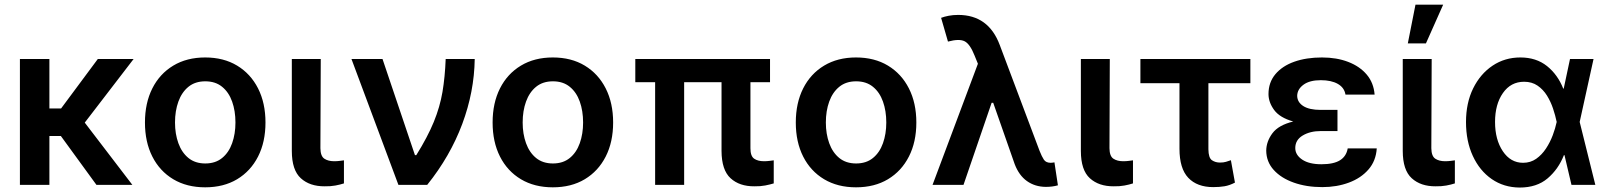

<svg xmlns="http://www.w3.org/2000/svg" viewBox="-20 -802 6985 833"><path d="M194.3 -545.9V-331.5H245.1L404.3 -545.9H559.6L347.7 -270L554.2 0H398.4L244.1 -211.9H194.3V0H66.4V-545.9Z M870.1 10.7Q790.5 10.7 731.7 -24.4Q672.9 -59.6 640.9 -122.8Q608.9 -186 608.9 -270.5Q608.9 -355 640.9 -418.5Q672.9 -481.9 731.7 -517.3Q790.5 -552.7 870.1 -552.7Q950.2 -552.7 1008.8 -517.3Q1067.4 -481.9 1099.6 -418.5Q1131.8 -355 1131.8 -270.5Q1131.8 -186 1099.6 -122.8Q1067.4 -59.6 1008.8 -24.4Q950.2 10.7 870.1 10.7ZM870.6 -92.8Q914.6 -92.8 943.6 -116.5Q972.7 -140.1 987.1 -180.7Q1001.5 -221.2 1001.5 -270.5Q1001.5 -320.8 987.1 -361.3Q972.7 -401.9 943.6 -425.5Q914.6 -449.2 870.6 -449.2Q826.7 -449.2 797.6 -425.5Q768.6 -401.9 753.9 -361.3Q739.3 -320.8 739.3 -270.5Q739.3 -221.2 753.9 -180.7Q768.6 -140.1 797.6 -116.5Q826.7 -92.8 870.6 -92.8Z M1246.1 -545.9H1371.6L1370.1 -158.7Q1370.6 -124.5 1387.2 -113.5Q1403.8 -102.5 1429.7 -102.5Q1442.9 -102.5 1453.9 -104Q1464.8 -105.5 1472.2 -106.4V-6.3Q1456.1 -1 1435.1 2.9Q1414.1 6.8 1388.7 6.3Q1324.2 6.8 1285.2 -28.6Q1246.1 -64 1246.1 -147Z M1708.5 0 1504.9 -545.9H1639.6L1780.3 -128.9H1786.1Q1835.4 -208 1862.1 -273.2Q1888.7 -338.4 1899.7 -403.1Q1910.6 -467.8 1913.6 -545.9H2039.6Q2037.6 -403.8 1985.4 -263.9Q1933.1 -124 1833.5 0Z M2378.4 10.7Q2298.8 10.7 2240 -24.4Q2181.2 -59.6 2149.2 -122.8Q2117.2 -186 2117.2 -270.5Q2117.2 -355 2149.2 -418.5Q2181.2 -481.9 2240 -517.3Q2298.8 -552.7 2378.4 -552.7Q2458.5 -552.7 2517.1 -517.3Q2575.7 -481.9 2607.9 -418.5Q2640.1 -355 2640.1 -270.5Q2640.1 -186 2607.9 -122.8Q2575.7 -59.6 2517.1 -24.4Q2458.5 10.7 2378.4 10.7ZM2378.9 -92.8Q2422.9 -92.8 2451.9 -116.5Q2481 -140.1 2495.4 -180.7Q2509.8 -221.2 2509.8 -270.5Q2509.8 -320.8 2495.4 -361.3Q2481 -401.9 2451.9 -425.5Q2422.9 -449.2 2378.9 -449.2Q2335 -449.2 2305.9 -425.5Q2276.9 -401.9 2262.2 -361.3Q2247.6 -320.8 2247.6 -270.5Q2247.6 -221.2 2262.2 -180.7Q2276.9 -140.1 2305.9 -116.5Q2335 -92.8 2378.9 -92.8Z M3320.8 -545.9V-445.3H3235.8V-158.7Q3235.8 -124.5 3252 -113.5Q3268.1 -102.5 3294.4 -102.5Q3307.1 -102.5 3318.4 -104Q3329.6 -105.5 3336.9 -106.4V-6.3Q3321.3 -1.5 3300 2.7Q3278.8 6.8 3252.9 6.3Q3188.5 6.8 3149.7 -28.6Q3110.8 -64 3110.4 -147V-445.3H2948.2V0H2822.3V-445.3H2736.3V-545.9Z M3693.8 10.7Q3614.3 10.7 3555.4 -24.4Q3496.6 -59.6 3464.6 -122.8Q3432.6 -186 3432.6 -270.5Q3432.6 -355 3464.6 -418.5Q3496.6 -481.9 3555.4 -517.3Q3614.3 -552.7 3693.8 -552.7Q3773.9 -552.7 3832.5 -517.3Q3891.1 -481.9 3923.3 -418.5Q3955.6 -355 3955.6 -270.5Q3955.6 -186 3923.3 -122.8Q3891.1 -59.6 3832.5 -24.4Q3773.9 10.7 3693.8 10.7ZM3694.3 -92.8Q3738.3 -92.8 3767.3 -116.5Q3796.4 -140.1 3810.8 -180.7Q3825.2 -221.2 3825.2 -270.5Q3825.2 -320.8 3810.8 -361.3Q3796.4 -401.9 3767.3 -425.5Q3738.3 -449.2 3694.3 -449.2Q3650.4 -449.2 3621.3 -425.5Q3592.3 -401.9 3577.6 -361.3Q3563 -320.8 3563 -270.5Q3563 -221.2 3577.6 -180.7Q3592.3 -140.1 3621.3 -116.5Q3650.4 -92.8 3694.3 -92.8Z M4517.1 8.8Q4470.2 8.3 4435.5 -16.4Q4400.9 -41 4382.3 -89.8L4289.1 -356H4282.2L4160.2 0H4025.9L4222.7 -525.4L4208 -561.5Q4188.5 -610.8 4165.3 -622.8Q4142.1 -634.8 4092.8 -621.6L4063 -724.6Q4077.1 -730 4095.9 -733.6Q4114.7 -737.3 4137.2 -737.3Q4268.6 -737.3 4317.4 -606.9L4490.2 -147.5Q4500 -122.6 4509 -109.1Q4518.1 -95.7 4538.6 -95.7Q4548.8 -96.2 4554.7 -97.7L4569.8 2Q4546.4 8.8 4517.1 8.8Z M4669.4 -545.9H4794.9L4793.5 -158.7Q4793.9 -124.5 4810.5 -113.5Q4827.1 -102.5 4853 -102.5Q4866.2 -102.5 4877.2 -104Q4888.2 -105.5 4895.5 -106.4V-6.3Q4879.4 -1 4858.4 2.9Q4837.4 6.8 4812 6.3Q4747.6 6.8 4708.5 -28.6Q4669.4 -64 4669.4 -147Z M5404.8 -545.9V-440.9H5222.7V-154.3Q5223.1 -117.2 5238 -106.9Q5252.9 -96.7 5272.9 -96.7Q5288.1 -96.7 5298.8 -99.9Q5309.6 -103 5320.3 -106.9L5337.9 -9.8Q5314.5 2.4 5292.7 6.1Q5271 9.8 5243.7 9.8Q5173.8 9.8 5135.5 -30.5Q5097.2 -70.8 5097.2 -156.7V-440.9H4927.7V-545.9Z M5782.7 -285.2V-233.4H5710Q5664.1 -233.4 5631.8 -214.1Q5599.6 -194.8 5599.6 -159.7Q5599.6 -129.9 5629.6 -109.6Q5659.7 -89.4 5712.9 -89.4Q5766.1 -89.4 5793.7 -106.7Q5821.3 -124 5827.1 -158.2H5953.1Q5949.7 -104 5917.2 -66.7Q5884.8 -29.3 5832.3 -9.8Q5779.8 9.8 5716.8 9.8Q5647.9 9.8 5593 -9.8Q5538.1 -29.3 5506.1 -64.7Q5474.1 -100.1 5473.6 -148.4Q5474.1 -188.5 5500.5 -223.9Q5526.9 -259.3 5590.8 -274.9Q5532.2 -291.5 5507.8 -325Q5483.4 -358.4 5483.4 -394Q5483.4 -444.3 5513.2 -480Q5543 -515.6 5595.2 -534.2Q5647.5 -552.7 5715.3 -552.7Q5779.3 -552.7 5829.3 -533.4Q5879.4 -514.2 5909.7 -478.3Q5939.9 -442.4 5943.8 -391.6H5817.4Q5812.5 -421.9 5784.2 -438Q5755.9 -454.1 5710.4 -454.1Q5661.6 -454.1 5635 -434.3Q5608.4 -414.6 5607.9 -386.2Q5608.4 -358.4 5634.5 -341.8Q5660.6 -325.2 5710 -325.2H5782.7Z M6065.9 -545.9H6191.4L6189.9 -158.7Q6190.4 -124.5 6207 -113.5Q6223.6 -102.5 6249.5 -102.5Q6262.7 -102.5 6273.7 -104Q6284.7 -105.5 6292 -106.4V-6.3Q6275.9 -1 6254.9 2.9Q6233.9 6.8 6208.5 6.3Q6144 6.8 6105 -28.6Q6065.9 -64 6065.9 -147ZM6087.9 -613.8 6121.1 -781.7H6241.2L6166.5 -613.8Z M6573.2 11.7Q6504.4 11.2 6451.9 -25.1Q6399.4 -61.5 6369.9 -125.5Q6340.3 -189.5 6340.3 -272.5Q6340.3 -355.5 6371.3 -418.5Q6402.3 -481.4 6455.6 -517.1Q6508.8 -552.7 6576.2 -552.7Q6645 -552.7 6691.7 -515.4Q6738.3 -478 6762.2 -417.5H6764.2L6791.5 -545.9H6893.6L6833.5 -272.9L6901.4 0H6797.9L6767.6 -128.9H6765.1Q6741.2 -67.9 6694.3 -28.1Q6647.5 11.7 6573.2 11.7ZM6733.9 -272.9 6733.4 -274.4Q6728 -300.8 6718 -330.8Q6708 -360.8 6691.7 -387.2Q6675.3 -413.6 6650.9 -430.4Q6626.5 -447.3 6592.3 -447.3Q6534.7 -447.3 6500.5 -398.4Q6466.3 -349.6 6466.3 -272.9Q6466.3 -196.3 6500 -146Q6533.7 -95.7 6587.9 -95.7Q6620.1 -95.7 6644.8 -113Q6669.4 -130.4 6687.3 -157.5Q6705.1 -184.6 6716.6 -215.1Q6728 -245.6 6733.4 -271.5Z"/></svg>

Font: Inter Semi Bold
Style: Regular
Weight: 600
Designer: Rasmus Andersson
Foundry: rsms
Version: Version 4.000;git-e0f93cc